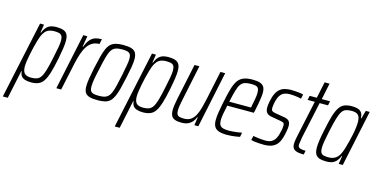

<svg xmlns="http://www.w3.org/2000/svg" viewBox="-114 -1075 3304 1682"><g transform="rotate(15 1538.0 -233.5)"><path d="M-33 191 117 -510H153L141 -436H146Q160 -472 179 -489.5Q198 -507 219.5 -512.5Q241 -518 263 -518Q302 -518 327 -509.5Q352 -501 363.5 -480Q375 -459 375 -421Q375 -393 369 -351.5Q363 -310 352 -255Q336 -175 320.5 -124Q305 -73 286 -44Q267 -15 239.5 -3.5Q212 8 172 8Q140 8 117.5 0.5Q95 -7 83.5 -22.5Q72 -38 70 -65H66L12 191ZM163 -32Q194 -32 215 -39.5Q236 -47 251 -69.5Q266 -92 279 -136.5Q292 -181 307 -255Q319 -312 326 -350Q333 -388 333 -413Q333 -441 324.5 -455Q316 -469 299 -473.5Q282 -478 254 -478Q228 -478 207.5 -470Q187 -462 172.5 -444.5Q158 -427 147 -401Q140 -383 131.5 -354.5Q123 -326 115 -292Q107 -258 100 -224Q93 -190 89 -161Q85 -132 85 -114Q85 -70 103 -51Q121 -32 163 -32Z M401 0 509 -510H546L529 -412H534Q551 -457 571.5 -479.5Q592 -502 617.5 -510Q643 -518 676 -518L666 -472Q630 -472 603 -456.5Q576 -441 556.5 -411.5Q537 -382 523.5 -341.5Q510 -301 499 -252L445 0Z M777 8Q730 8 702.5 0Q675 -8 662.5 -28.5Q650 -49 650 -85Q650 -114 656.5 -155.5Q663 -197 675 -254Q689 -319 701 -365Q713 -411 726.5 -441Q740 -471 759 -487.5Q778 -504 805 -511Q832 -518 870 -518Q917 -518 944.5 -509.5Q972 -501 984.5 -480Q997 -459 997 -421Q997 -392 990 -351Q983 -310 971 -254Q957 -189 945.5 -144Q934 -99 920 -69Q906 -39 887.5 -22Q869 -5 842 1.5Q815 8 777 8ZM776 -32Q806 -32 826 -37Q846 -42 860.5 -55.5Q875 -69 885.5 -94Q896 -119 905.5 -158.5Q915 -198 927 -254Q938 -312 945.5 -350.5Q953 -389 953 -414Q953 -440 945 -454Q937 -468 919 -473Q901 -478 871 -478Q835 -478 812 -469.5Q789 -461 774 -437.5Q759 -414 747 -369.5Q735 -325 720 -254Q707 -198 700.5 -159Q694 -120 694 -95Q694 -69 702 -55.5Q710 -42 728 -37Q746 -32 776 -32Z M982 191 1132 -510H1168L1156 -436H1161Q1175 -472 1194 -489.5Q1213 -507 1234.5 -512.5Q1256 -518 1278 -518Q1317 -518 1342 -509.5Q1367 -501 1378.5 -480Q1390 -459 1390 -421Q1390 -393 1384 -351.5Q1378 -310 1367 -255Q1351 -175 1335.5 -124Q1320 -73 1301 -44Q1282 -15 1254.5 -3.5Q1227 8 1187 8Q1155 8 1132.5 0.5Q1110 -7 1098.5 -22.5Q1087 -38 1085 -65H1081L1027 191ZM1178 -32Q1209 -32 1230 -39.5Q1251 -47 1266 -69.5Q1281 -92 1294 -136.5Q1307 -181 1322 -255Q1334 -312 1341 -350Q1348 -388 1348 -413Q1348 -441 1339.5 -455Q1331 -469 1314 -473.5Q1297 -478 1269 -478Q1243 -478 1222.5 -470Q1202 -462 1187.5 -444.5Q1173 -427 1162 -401Q1155 -383 1146.5 -354.5Q1138 -326 1130 -292Q1122 -258 1115 -224Q1108 -190 1104 -161Q1100 -132 1100 -114Q1100 -70 1118 -51Q1136 -32 1178 -32Z M1537 8Q1500 8 1477.5 -0.5Q1455 -9 1445 -28.5Q1435 -48 1435 -80Q1435 -100 1439 -127.5Q1443 -155 1450 -189L1518 -510H1562L1497 -199Q1489 -162 1484.5 -134.5Q1480 -107 1480 -88Q1480 -65 1486.5 -53Q1493 -41 1509 -36.5Q1525 -32 1550 -32Q1588 -32 1612.5 -50Q1637 -68 1652.5 -99Q1668 -130 1678.5 -168.5Q1689 -207 1698 -249L1753 -510H1796L1689 0H1653L1664 -74H1660Q1651 -52 1636 -33.5Q1621 -15 1597 -3.5Q1573 8 1537 8Z M1952 8Q1905 8 1876.5 -1.5Q1848 -11 1835 -33Q1822 -55 1822 -93Q1822 -122 1828 -161.5Q1834 -201 1845 -254Q1860 -328 1874 -378.5Q1888 -429 1907.5 -459.5Q1927 -490 1959 -504Q1991 -518 2043 -518Q2086 -518 2111 -509.5Q2136 -501 2147.5 -482Q2159 -463 2159 -430Q2159 -412 2155.5 -385Q2152 -358 2146 -325Q2140 -292 2132 -256L2128 -240H1887Q1877 -193 1871 -159.5Q1865 -126 1865 -102Q1865 -75 1874 -59.5Q1883 -44 1903.5 -38Q1924 -32 1957 -32Q1974 -32 1995 -34Q2016 -36 2037 -38.5Q2058 -41 2074 -45L2066 -5Q2053 -2 2034 1Q2015 4 1993.5 6Q1972 8 1952 8ZM1895 -278H2093L2096 -298Q2102 -327 2108 -360Q2114 -393 2114 -417Q2114 -444 2106 -457Q2098 -470 2082 -474Q2066 -478 2042 -478Q2007 -478 1984.5 -471Q1962 -464 1947 -443Q1932 -422 1920.5 -382.5Q1909 -343 1895 -278Z M2288 8Q2266 8 2243 6.5Q2220 5 2200.5 2.5Q2181 0 2168 -4L2177 -43Q2184 -42 2196.5 -39.5Q2209 -37 2224.5 -35.5Q2240 -34 2256.5 -32.5Q2273 -31 2290 -31Q2324 -31 2345.5 -44Q2367 -57 2380 -81.5Q2393 -106 2399 -139Q2403 -153 2405.5 -167.5Q2408 -182 2408 -196Q2408 -218 2398.5 -223.5Q2389 -229 2370 -232L2285 -247Q2257 -252 2243 -268Q2229 -284 2229 -316Q2229 -325 2230.5 -340.5Q2232 -356 2236 -373Q2245 -418 2259.5 -446.5Q2274 -475 2294 -490.5Q2314 -506 2339 -512Q2364 -518 2393 -518Q2414 -518 2434.5 -516.5Q2455 -515 2473.5 -512.5Q2492 -510 2504 -506L2495 -466Q2486 -469 2468.5 -472Q2451 -475 2431 -477Q2411 -479 2390 -479Q2364 -479 2343 -471Q2322 -463 2306.5 -442Q2291 -421 2281 -380Q2277 -363 2275 -349Q2273 -335 2273 -323Q2273 -303 2282 -296Q2291 -289 2309 -286L2392 -272Q2411 -269 2424.5 -262.5Q2438 -256 2445.5 -242.5Q2453 -229 2453 -205Q2453 -198 2450.5 -177.5Q2448 -157 2443 -135Q2435 -96 2422.5 -68.5Q2410 -41 2391 -24.5Q2372 -8 2346.5 0Q2321 8 2288 8Z M2645 0Q2616 0 2596 -3.5Q2576 -7 2563 -14.5Q2550 -22 2544 -35.5Q2538 -49 2538 -68Q2538 -76 2539 -86Q2540 -96 2542.5 -110Q2545 -124 2549 -144L2619 -471H2554L2562 -510H2627L2658 -658H2703L2672 -510H2747L2739 -471H2663L2592 -141Q2590 -125 2587.5 -110.5Q2585 -96 2583.5 -85.5Q2582 -75 2582 -70Q2582 -58 2588.5 -50.5Q2595 -43 2610 -39.5Q2625 -36 2652 -36Z M2853 8Q2813 8 2788 -0.5Q2763 -9 2751.5 -30Q2740 -51 2740 -89Q2740 -117 2746 -159Q2752 -201 2764 -255Q2780 -335 2795.5 -386Q2811 -437 2830 -466Q2849 -495 2876.5 -506.5Q2904 -518 2943 -518Q2971 -518 2993.5 -512.5Q3016 -507 3030.5 -490Q3045 -473 3046 -437H3051L3071 -510H3107L2999 0H2962L2974 -74H2970Q2955 -38 2936 -20.5Q2917 -3 2896 2.5Q2875 8 2853 8ZM2861 -32Q2888 -32 2908 -40.5Q2928 -49 2943 -66Q2958 -83 2968 -109Q2976 -127 2984 -155Q2992 -183 3000.5 -215.5Q3009 -248 3016 -282Q3023 -316 3026.5 -346Q3030 -376 3030 -396Q3030 -441 3012.5 -459.5Q2995 -478 2953 -478Q2921 -478 2900 -470.5Q2879 -463 2864.5 -440.5Q2850 -418 2837 -373.5Q2824 -329 2808 -255Q2796 -198 2789.5 -160Q2783 -122 2783 -97Q2783 -70 2791 -55.5Q2799 -41 2816.5 -36.5Q2834 -32 2861 -32Z"/></g></svg>

Font: Saira Condensed ExtraLight
Style: Italic
Weight: 250
Width: 3
Italic angle: -12°
Designer: Hector Gatti with collaboration of the Omnibus-Type team
Foundry: Omnibus-Type
Version: Version 1.101